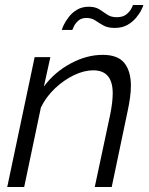

<svg xmlns="http://www.w3.org/2000/svg" viewBox="-20 -750 599 770"><path d="M119 -521H182L156 -403Q198 -460 262.5 -495Q327 -530 392 -530Q453 -530 479 -497Q505 -464 505 -406Q505 -384 501.5 -358.5Q498 -333 492 -305L428 0H360L422 -291Q432 -340 432 -376Q432 -468 354 -468Q317 -468 276.5 -448.5Q236 -429 200.5 -395.5Q165 -362 144 -319L77 0H9ZM440 -638Q412 -638 394.5 -648Q377 -658 362 -668Q347 -678 327 -678Q306 -678 294 -667Q282 -656 276.5 -644.5Q271 -633 270 -630H228Q229 -636 236 -650.5Q243 -665 256 -682Q269 -699 289 -711Q309 -723 336 -723Q362 -723 378.5 -712.5Q395 -702 410 -691.5Q425 -681 448 -681Q473 -681 487 -692.5Q501 -704 507 -716Q513 -728 513 -730H555Q554 -725 547 -710.5Q540 -696 526 -679Q512 -662 491 -650Q470 -638 440 -638Z"/></svg>

Font: Raleway
Style: Italic
Weight: 400
Italic angle: -12°
Designer: Matt McInerney, Pablo Impallari, Rodrigo Fuenzalida
Foundry: Matt McInerney, Pablo Impallari, Rodrigo Fuenzalida
Version: Version 4.026